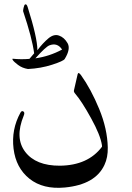

<svg xmlns="http://www.w3.org/2000/svg" viewBox="-20 -810 613 895"><path d="M357.4 -460Q404.3 -394.5 442.4 -302Q480.5 -209.5 482.4 -122.6Q483.4 -76.2 466.8 -41Q424.3 50.3 282.7 64Q180.7 73.7 117.4 23.2Q54.2 -27.3 43.2 -116.9Q32.2 -206.5 75.2 -284.7Q81.1 -295.4 88.9 -290.5Q96.7 -285.6 90.8 -271.5Q47.9 -167.5 97.4 -102.3Q147 -37.1 259.3 -37.6Q390.1 -39.1 455.1 -125.5Q456.1 -127.4 455.1 -133.8Q447.8 -180.7 404.5 -259Q361.3 -337.4 331.5 -372.1Q322.8 -381.8 324.7 -388.7L341.8 -463.4Q344.7 -477.1 357.4 -460ZM96.7 -789.1Q104 -793 108.9 -777.3Q154.3 -633.8 154.3 -575.7Q179.2 -608.9 205.3 -630.9Q231.4 -652.8 255.4 -644Q279.3 -635.7 294.9 -608.9Q310.5 -582 281.7 -535.2Q275.9 -525.4 222.9 -508.3Q169.9 -491.2 110.4 -488.3Q83.5 -492.7 64.2 -507.3Q44.9 -522 40 -529.5Q35.2 -537.1 41 -536.1Q78.6 -532.2 117.2 -535.6L139.2 -561.5Q129.9 -632.3 87.9 -757.3Q86.9 -759.8 89.8 -773.4Q92.8 -787.1 96.7 -789.1ZM210.4 -598.6Q192.9 -591.8 145 -538.1Q210.9 -547.4 269.5 -579.1Q247.1 -612.8 210.4 -598.6Z"/></svg>

Font: Amiri
Style: Slanted
Weight: 400
Italic angle: 9°
Designer: Khaled Hosny
Version: Version 000.107